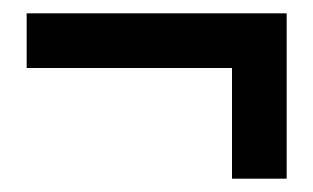

<svg xmlns="http://www.w3.org/2000/svg" viewBox="-20 -411 470 288"><path d="M410 -143H328V-309H20V-391H410Z"/></svg>

Font: Bebas Kai
Style: Regular
Weight: 400
Designer: Ryoichi Tsunekawa
Foundry: Dharma Type
Version: Version 1.001;PS 001.001;hotconv 1.0.70;makeotf.lib2.5.58329